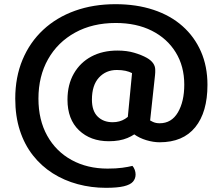

<svg xmlns="http://www.w3.org/2000/svg" viewBox="-20 -676 1068 919"><path d="M420 -199Q420 -145 447.5 -118Q475 -91 519 -91Q553 -91 578.5 -107Q604 -123 626 -153L649 -55Q627 -31 590 -15.5Q553 0 501 0Q413 0 358 -52.5Q303 -105 303 -199Q303 -271 333.5 -324Q364 -377 417.5 -405.5Q471 -434 542 -434Q587 -434 622.5 -423.5Q658 -413 683 -399Q723 -376 723 -342Q723 -336 723 -329.5Q723 -323 722 -316L694 -57L586 -56L612 -326Q599 -333 581 -337Q563 -341 539 -341Q487 -341 453.5 -304.5Q420 -268 420 -199ZM621 -34Q624 -53 633 -69.5Q642 -86 656.5 -96Q671 -106 689 -106Q698 -99 712 -92.5Q726 -86 744 -86Q801 -86 831.5 -138Q862 -190 862 -271Q862 -359 821 -425.5Q780 -492 706.5 -529Q633 -566 534 -566Q423 -566 339.5 -520Q256 -474 210 -392.5Q164 -311 164 -204Q164 -102 206 -26.5Q248 49 323 90Q398 131 495 131Q536 131 565 127Q594 123 614 118Q621 126 625 137Q629 148 629 159Q629 179 616.5 193.5Q604 208 573 215.5Q542 223 487 223Q417 223 352 205.5Q287 188 232.5 153.5Q178 119 137.5 67.5Q97 16 75 -52Q53 -120 53 -204Q53 -307 88 -390.5Q123 -474 187 -533.5Q251 -593 339 -624.5Q427 -656 533 -656Q633 -656 714.5 -629Q796 -602 853.5 -551Q911 -500 942 -429Q973 -358 973 -270Q973 -139 914.5 -67Q856 5 744 5Q714 5 680.5 -5Q647 -15 621 -34Z"/></svg>

Font: BalooTamma2SemiBold
Style: Regular
Weight: 600
Designer: Divya Kowshik, Shuchita Grover and Ek Type
Foundry: Ek Type
Version: Version 1.700